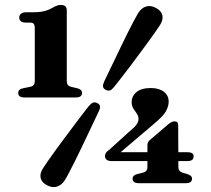

<svg xmlns="http://www.w3.org/2000/svg" viewBox="-20 -738 849 773"><path d="M82.5 -647.1H100.6Q111.1 -647.1 115.6 -642.3Q120 -637.5 120 -623.9V-412.2Q120 -401.8 115.7 -396.2Q111.4 -390.7 102.9 -388.9L73.2 -382.7Q53.3 -379 53.3 -363.9Q53.3 -345.6 78.8 -345.6H285.1Q310.3 -345.6 310.3 -363.8Q310.3 -378.1 291.2 -382.6L264.4 -388.9Q256.9 -391.1 252.9 -396.4Q248.9 -401.8 248.9 -412.1V-696.8Q248.9 -718.2 224.7 -718.2Q218.6 -718.2 212.7 -716.4Q206.9 -714.6 198.7 -710.9Q182.4 -700.4 163 -694.5Q143.7 -688.6 111.1 -688.6H84.5Q71.8 -688.6 64.6 -682.7Q57.4 -676.8 57.4 -667.6Q57.4 -658.4 63.6 -652.8Q69.7 -647.1 82.5 -647.1ZM573.5 -152Q573.5 -160 576.2 -165.6Q578.9 -171.1 584.3 -175.1L658.9 -238.9Q667 -245 672.2 -247.2Q677.4 -249.4 682.6 -249.4Q697.4 -249.4 697.4 -234L698.2 -66Q698.2 -55.9 702.4 -50.8Q706.6 -45.8 713.8 -43.2L733.5 -37.4Q742.5 -34.5 747.8 -30.1Q753.1 -25.7 753.1 -18.6Q753.1 -0.4 727.5 -0.4H539.4Q513.8 -0.4 513.8 -18.6Q513.8 -32.8 533.7 -37.4L556.8 -43.2Q564.9 -45.4 569.2 -50.6Q573.5 -55.9 573.5 -66ZM507.7 -214.6Q523.5 -227 530.6 -238.1Q537.7 -249.1 537.7 -259Q537.7 -270.9 530.8 -280.4Q523.9 -289.9 517 -300.8Q510.1 -311.6 510.1 -326.9Q510.1 -350.9 529.4 -367.2Q548.7 -383.6 587.6 -383.6Q619.9 -383.6 639.5 -368.7Q659.1 -353.9 659.1 -328.7Q659.1 -310.5 648.1 -290.3Q637.1 -270.1 599.3 -238.9L446.9 -109.2L438.1 -125.2H735.3Q746.6 -125.2 753.1 -121.2Q759.6 -117.3 759.6 -108.5Q759.6 -89.6 735.2 -89.6H428Q415.7 -89.6 409.1 -95.2Q402.5 -100.8 402.5 -109.9Q402.5 -115.2 406 -121.6Q409.5 -128 420.3 -135.3ZM439.8 -388.4Q430.5 -377 423.1 -374.1Q415.8 -371.1 404.8 -376.8Q395.7 -381.8 394.7 -389.8Q393.8 -397.8 399.7 -410.3Q407.1 -425.8 418.1 -448.8Q429.2 -471.8 442.2 -498.7Q455.1 -525.7 468.5 -553.6Q481.9 -581.6 494.8 -607.2Q507.7 -632.8 518.5 -653.3Q529.2 -673.8 536.2 -685.2Q549.3 -706 568.1 -711.9Q586.8 -717.7 609 -705.4Q630.3 -693.6 633.8 -675.8Q637.4 -657.9 624.2 -637.1Q617.5 -626.3 604.3 -607.9Q591.1 -589.4 574.2 -566Q557.3 -542.6 538.5 -517.4Q519.8 -492.2 501.4 -467.8Q483.1 -443.4 467 -423Q451 -402.5 439.8 -388.4ZM336.9 -310.1Q346.6 -321.5 354.3 -324.6Q362.1 -327.8 372.7 -322.5Q382.2 -317.1 382.8 -308.9Q383.4 -300.7 377 -288.2Q369.6 -272.7 358.7 -249.7Q347.9 -226.7 334.9 -199.6Q322 -172.4 308.6 -144.3Q295.2 -116.1 282.3 -90.3Q269.4 -64.5 258.7 -44.2Q248 -23.9 240.9 -12.5Q227.8 7.8 208.8 13.5Q189.9 19.1 168.1 7.3Q147.2 -4.1 143.5 -22Q139.7 -39.9 153.3 -60.6Q160 -71.4 173 -90Q186 -108.7 203.1 -132.3Q220.2 -155.9 239 -181.1Q257.7 -206.3 276.1 -230.7Q294.4 -255.1 310.2 -275.8Q326.1 -296.5 336.9 -310.1Z"/></svg>

Font: Fraunces
Style: Regular
Weight: 900
Version: Version 1.000;[b76b70a41]